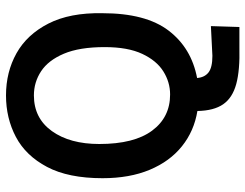

<svg xmlns="http://www.w3.org/2000/svg" viewBox="-109 -563 818 640"><g transform="rotate(-90 300.0 -243.0)"><path d="M463 146Q386 148 340 135.5Q294 123 272.5 92Q251 61 250 6Q183 -5 132.5 -45.5Q82 -86 54 -153Q26 -220 26 -310Q26 -424 63.5 -495Q101 -566 163.5 -599Q226 -632 302 -632Q380 -632 442.5 -597Q505 -562 541.5 -490.5Q578 -419 576 -311Q576 -166 518 -90Q460 -14 360 5Q362 30 378.5 43Q395 56 434 56L533 51L530 146ZM305 -85Q346 -85 382 -107.5Q418 -130 440.5 -178Q463 -226 463 -303Q463 -387 441 -439Q419 -491 382.5 -515Q346 -539 302 -539Q226 -539 183 -479Q140 -419 140 -321Q140 -205 184.5 -145Q229 -85 305 -85Z"/></g></svg>

Font: Inconsolata Expanded Bold
Style: Regular
Weight: 700
Width: 7
Monospace: yes
Designer: Raph Levien, Cyreal, Brenton Simpson
Foundry: Raph Levien, Cyreal, Google
Version: Version 3.001; ttfautohint (v1.8.2.53-6de2)